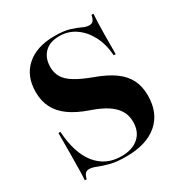

<svg xmlns="http://www.w3.org/2000/svg" viewBox="-143 -691 772 812"><g transform="rotate(-30 242.5 -285.0)"><path d="M243.5 11.3Q196 11.3 164.9 2.8Q133.9 -5.6 114.1 -13.7Q94.4 -21.8 79.8 -21.8Q67.7 -21.8 60.9 -14.1Q54 -6.5 50 10.5H41.1Q42.7 -10.5 43.1 -38.7Q43.5 -66.9 44 -110.1Q44.4 -153.2 44.4 -218.5H54Q60.5 -112.9 105.6 -56.5Q150.8 0 227.4 0Q280.6 0 311.3 -27Q341.9 -54 341.9 -102.4Q341.9 -132.3 328.2 -156Q314.5 -179.8 285.5 -199.2Q256.5 -218.5 209.7 -234.7Q153.2 -254 117.3 -279.8Q81.5 -305.6 64.5 -339.5Q47.6 -373.4 47.6 -416.1Q47.6 -493.5 97.2 -537.9Q146.8 -582.3 234.7 -582.3Q279 -582.3 306.9 -573.8Q334.7 -565.3 352.8 -556.5Q371 -547.6 386.3 -547.6Q398.4 -547.6 405.2 -555.6Q412.1 -563.7 415.3 -581.5H425Q423.4 -562.1 422.6 -539.5Q421.8 -516.9 421.4 -481Q421 -445.2 421 -386.3H411.3Q407.3 -442.7 385.5 -483.9Q363.7 -525 329.4 -548.4Q295.2 -571.8 251.6 -571.8Q204.8 -571.8 179.4 -546Q154 -520.2 154 -476.6Q154 -448.4 166.9 -426.6Q179.8 -404.8 210.1 -386.3Q240.3 -367.7 290.3 -349.2Q348.4 -328.2 383.5 -302.8Q418.5 -277.4 435.1 -244.4Q451.6 -211.3 451.6 -167.7Q451.6 -82.3 397.2 -35.5Q342.7 11.3 243.5 11.3Z"/></g></svg>

Font: Playfair 144pt SemiCondensed ExtraBold
Style: Regular
Weight: 800
Width: 4
Designer: Claus Eggers Sørensen
Foundry: Claus Eggers Sørensen
Version: Version 2.203